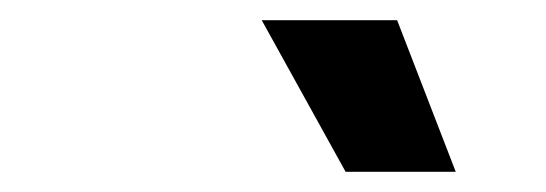

<svg xmlns="http://www.w3.org/2000/svg" viewBox="-20 -755 540 190"><path d="M239 -735H373L431 -585H322Z"/></svg>

Font: Radio Canada Condensed
Style: Bold Italic
Weight: 700
Width: 3
Italic angle: -12°
Designer: Charles Daoud, Etienne Aubert Bonn, Alexandre Saumier Demers, Jacques Le Bailly
Foundry: Radio-Canada
Version: Version 2.104; ttfautohint (v1.8.4.7-5d5b);gftools[0.9.28.de